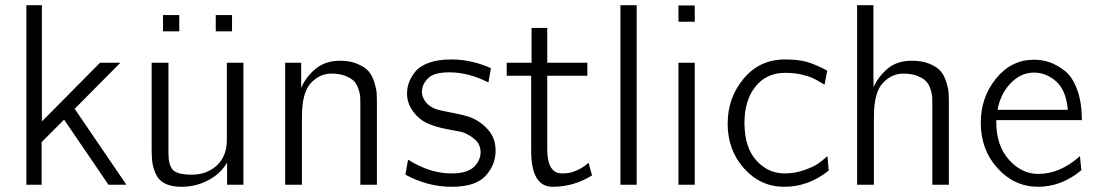

<svg xmlns="http://www.w3.org/2000/svg" viewBox="-20 -715 4240 743"><path d="M82 0V-694.8H142.1V-245.1L367.2 -472.2H445.8L269 -293.9L469.2 0H399.9L228 -252L141.1 -165V0Z M566.9 -132.8V-472.2H631.8V-122.1Q631.8 -76.2 648.9 -57.6Q666 -39.1 723.6 -39.1Q779.8 -39.1 818.8 -74.5Q857.9 -109.9 857.9 -174.8V-472.2H921.9V0H858.9V-85.9Q833 -42 785.4 -17.1Q737.8 7.8 682.6 7.8Q643.6 7.8 618.7 -4.6Q593.8 -17.1 583.3 -41Q572.8 -64.9 569.8 -84.5Q566.9 -104 566.9 -132.8ZM610.8 -593.8V-656.7H673.8V-593.8ZM814.9 -593.8V-656.7H877.9V-593.8Z M1083.5 0V-472.2H1145.5V-375Q1164.6 -418.9 1202.4 -449.5Q1240.2 -480 1295.4 -480Q1335.4 -480 1364 -467.5Q1392.6 -455.1 1406.5 -439Q1420.4 -422.9 1428.5 -397Q1436.5 -371.1 1437.5 -355Q1438.5 -338.9 1438.5 -314.9V0H1374.5V-311Q1374.5 -329.1 1374 -340.1Q1373.5 -351.1 1367.4 -370.1Q1361.3 -389.2 1350.3 -400.6Q1339.4 -412.1 1316.9 -421.1Q1294.4 -430.2 1262.2 -430.2Q1217.3 -430.2 1182.9 -393.6Q1148.4 -356.9 1148.4 -262.2V0Z M1548.8 -39.1 1559.1 -97.2Q1643.1 -43.9 1727.1 -43.9Q1788.1 -43.9 1814 -69.1Q1839.8 -94.2 1839.8 -126Q1839.8 -155.8 1818.4 -174.8Q1796.9 -193.8 1771 -203.1Q1759.8 -206.1 1712.9 -214.6Q1666 -223.1 1633.5 -238Q1601.1 -252.9 1578.1 -284.2Q1555.2 -316.4 1555.2 -352.1Q1555.2 -375 1562.5 -395.5Q1569.8 -416 1586.9 -437.5Q1604 -459 1639.4 -471.9Q1674.8 -484.9 1725.1 -484.9H1728Q1804.2 -484.9 1879.9 -451.2L1870.1 -396Q1793 -435.1 1718.3 -435.1Q1659.2 -435.1 1636 -411.6Q1612.8 -388.2 1612.8 -359.9Q1612.8 -337.9 1628.9 -318.4Q1645 -298.8 1675.8 -290Q1681.6 -288.1 1729.7 -278.6Q1777.8 -269 1794.9 -263.2Q1836.9 -248 1867.4 -214.6Q1897.9 -181.2 1897.9 -131.8Q1897.9 -77.6 1859.4 -34.9Q1820.8 7.8 1727.8 7.8Q1634.8 7.8 1548.8 -39.1Z M1940.9 -421.9V-472.2H2037.1V-606.9H2097.7V-472.2H2252.9V-421.9H2097.7V-138.2Q2097.7 -43.9 2154.8 -43.9Q2167 -43.9 2178 -45.4Q2189 -46.9 2198.5 -50.5Q2208 -54.2 2215.3 -57.1Q2222.7 -60.1 2230.2 -64.9Q2237.8 -69.8 2241.9 -72.5Q2246.1 -75.2 2251.5 -80.1Q2256.8 -85 2257.8 -85L2271 -36.1Q2200.2 7.8 2118.7 7.8Q2035.6 7.8 2035.6 -130.9V-421.9Z M2380.9 0V-694.8H2443.8V0Z M2605.5 0V-472.2H2668.5V0ZM2605.5 -630.9V-693.8H2668.5V-630.9Z M2795.9 -236.8Q2795.9 -336.9 2857.9 -410.9Q2919.9 -484.9 3017.1 -484.9Q3068.8 -484.9 3101.3 -475.8Q3133.8 -466.8 3181.2 -441.9L3170.9 -387.2Q3141.1 -405.3 3125.5 -412.6Q3109.9 -419.9 3082 -426.5Q3054.2 -433.1 3017.1 -433.1Q2946.3 -433.1 2903.6 -380.1Q2860.8 -327.1 2860.8 -237.8Q2861.8 -142.6 2907.5 -93.3Q2953.1 -43.9 3015.1 -43.9Q3056.2 -43.9 3092.5 -56.9Q3128.9 -69.8 3144.5 -80.8Q3160.2 -91.8 3182.1 -110.8L3187 -55.2Q3109.9 7.8 3014.2 7.8Q2923.3 7.8 2859.6 -63Q2795.9 -133.8 2795.9 -236.8Z M3296.9 0V-694.8H3359.9V-420.9L3360.8 -377.9Q3377 -416 3413.3 -448Q3449.7 -480 3508.8 -480Q3548.8 -480 3577.4 -468Q3606 -456.1 3619.9 -439.9Q3633.8 -423.8 3641.8 -397.9Q3649.9 -372.1 3650.9 -355.5Q3651.9 -338.9 3651.9 -314.9V0H3587.9V-311Q3587.9 -329.1 3587.4 -340.1Q3586.9 -351.1 3580.8 -370.1Q3574.7 -389.2 3563.7 -400.6Q3552.7 -412.1 3530.3 -421.1Q3507.8 -430.2 3475.6 -430.2Q3430.7 -430.2 3396.2 -393.6Q3361.8 -356.9 3361.8 -262.2V0Z M3775.4 -240.2Q3775.4 -338.4 3834.5 -411.1Q3893.6 -483.9 3981.4 -483.9Q4012.2 -483.9 4040.8 -474.4Q4069.3 -464.8 4099.4 -441.9Q4129.4 -418.9 4147.9 -369.4Q4166.5 -319.8 4166.5 -250H3835.4V-242.2Q3835.4 -151.4 3884.5 -96.7Q3933.6 -42 3997.6 -42Q4082.5 -42 4159.2 -110.8L4164.6 -56.2Q4087.4 7.8 3997.6 7.8Q3905.8 7.8 3840.6 -63.7Q3775.4 -135.3 3775.4 -240.2ZM3840.3 -290H4112.3Q4105.5 -366.2 4066.9 -400.1Q4028.3 -434.1 3981.4 -434.1Q3930.7 -434.1 3891.1 -393.1Q3851.6 -352.1 3840.3 -290Z"/></svg>

Font: CMU Bright
Style: Roman
Weight: 500
Version: Version 0.7.0